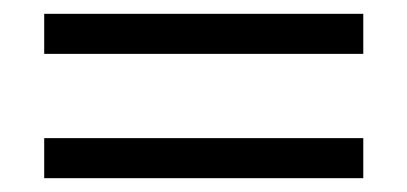

<svg xmlns="http://www.w3.org/2000/svg" viewBox="-20 -369 590 278"><path d="M44 -111V-169H506V-111ZM44 -291V-349H506V-291Z"/></svg>

Font: Ysabeau Office Medium
Style: Regular
Weight: 500
Designer: Christian Thalmann (Catharsis Fonts)
Version: Version 2.001;gftools[0.9.30]; featfreeze: tnum,lnum,ss02